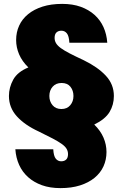

<svg xmlns="http://www.w3.org/2000/svg" viewBox="-20 -738 631 988"><path d="M63 -532Q63 -572 78.5 -606Q94 -640 124.5 -665Q155 -690 199 -704Q243 -718 300 -718Q354 -718 395.5 -703Q437 -688 466.5 -661.5Q496 -635 512.5 -598.5Q529 -562 532 -518H337Q335 -553 324 -566.5Q313 -580 296 -580Q280 -580 270.5 -571Q261 -562 261 -543Q261 -528 268.5 -515.5Q276 -503 293 -490.5Q310 -478 339 -463Q368 -448 411 -428Q483 -393 524.5 -348.5Q566 -304 566 -244Q566 -199 544 -162Q522 -125 465 -97Q497 -66 512.5 -30Q528 6 528 44Q528 84 512.5 118Q497 152 466.5 177Q436 202 392 216Q348 230 291 230Q237 230 195.5 215Q154 200 124.5 173.5Q95 147 78.5 110.5Q62 74 59 30H254Q256 65 267 78.5Q278 92 295 92Q311 92 320.5 83Q330 74 330 55Q330 40 322.5 27.5Q315 15 297.5 2.5Q280 -10 251.5 -25Q223 -40 180 -61Q108 -94 67 -139Q26 -184 26 -244Q26 -288 48 -328Q70 -368 126 -391Q94 -422 78.5 -458Q63 -494 63 -532ZM358 -244Q358 -272 342.5 -291.5Q327 -311 297 -311Q268 -311 251 -292Q234 -273 234 -244Q234 -216 250.5 -196.5Q267 -177 296 -177Q325 -177 341.5 -196.5Q358 -216 358 -244Z"/></svg>

Font: SVN-Poppins ExtraBold
Style: Regular
Weight: 800
Designer: Ninad Kale (Devanagari), Jonny Pinhorn (Latin)
Foundry: Indian Type Foundry
Version: Version 3.002 2017; ttfautohint (v1.8.3)